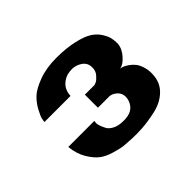

<svg xmlns="http://www.w3.org/2000/svg" viewBox="-84 -426 540 540"><g transform="rotate(-45 186.5 -155.5)"><path d="M289 -163Q293 -162 298 -160.5Q303 -159 312 -153Q321 -147 328 -138.5Q335 -130 339.5 -114.5Q344 -99 342 -80Q339 -52 318.5 -33.5Q298 -15 267.5 -8.5Q237 -2 215 -0.5Q193 1 173 0Q154 -1 143 -2Q132 -3 109.5 -9.5Q87 -16 73 -26.5Q59 -37 46 -58.5Q33 -80 30 -110H133Q134 -110 133 -104.5Q132 -99 135 -90.5Q138 -82 142.5 -73.5Q147 -65 159.5 -58.5Q172 -52 190 -52Q231 -50 242 -82Q250 -109 229 -123Q222 -128 213 -129H167V-181H205Q209 -182 214 -184.5Q219 -187 227.5 -196.5Q236 -206 236 -219Q237 -239 220 -249.5Q203 -260 182 -257Q164 -255 150.5 -242Q137 -229 136 -207H32Q33 -211 34 -218Q35 -225 44.5 -243Q54 -261 68 -274.5Q82 -288 112.5 -299.5Q143 -311 183 -311Q223 -311 253 -304Q283 -297 298 -287Q313 -277 321.5 -263Q330 -249 332 -239Q334 -229 334 -218Q333 -199 317.5 -181.5Q302 -164 289 -163Z"/></g></svg>

Font: RIT Keram
Style: Bold
Weight: 700
Designer: Sanesh MV
Version: Version 1.0